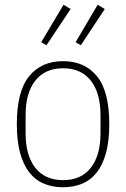

<svg xmlns="http://www.w3.org/2000/svg" viewBox="-20 -778 532 810"><path d="M246 12Q201 12 164.5 -3.5Q128 -19 103 -51.5Q78 -84 64.5 -134Q51 -184 51 -254Q51 -393 103 -456.5Q155 -520 246 -520Q337 -520 389 -456.5Q441 -393 441 -254Q441 -184 427.5 -134Q414 -84 389 -51.5Q364 -19 327.5 -3.5Q291 12 246 12ZM246 -18Q322 -18 363 -70Q404 -122 404 -216V-292Q404 -386 363 -438Q322 -490 246 -490Q170 -490 129 -438Q88 -386 88 -292V-216Q88 -122 129 -70Q170 -18 246 -18ZM176 -587 154 -600 248 -758 278 -740ZM321 -587 299 -600 392 -758 422 -740Z"/></svg>

Font: IBM Plex Sans Condensed ExtraLight
Style: Regular
Weight: 200
Width: 3
Designer: Mike Abbink, Paul van der Laan, Pieter van Rosmalen
Foundry: Bold Monday
Version: Version 1.3